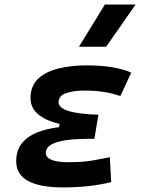

<svg xmlns="http://www.w3.org/2000/svg" viewBox="-20 -815 626 845"><path d="M258.3 9.8Q51.3 9.8 51.3 -105Q51.3 -153.3 76.2 -184.3Q101.1 -215.3 143.6 -232.2Q186 -249 239.7 -255.4L242.2 -269.5Q114.3 -300.8 114.3 -382.8Q114.3 -437.5 148.4 -469Q182.6 -500.5 238.8 -513.9Q294.9 -527.3 360.8 -527.3Q483.4 -527.3 557.6 -495.6L509.8 -392.1Q441.4 -416.5 352.1 -416.5Q302.2 -416.5 270 -404.8Q237.8 -393.1 237.8 -364.7Q237.8 -340.8 280.5 -326.9Q323.2 -313 413.1 -310.1L395.5 -204.1H370.1Q181.6 -204.1 181.6 -142.6Q181.6 -101.1 281.7 -101.1Q344.2 -101.1 386.7 -108.6Q429.2 -116.2 463.4 -123L469.2 -13.7Q427.7 -2.9 374.3 3.4Q320.8 9.8 258.3 9.8ZM327.6 -609.4 441.4 -794.9H576.7L447.3 -609.4Z"/></svg>

Font: Cascadia Code NF SemiBold
Style: Italic
Weight: 600
Italic angle: -10°
Monospace: yes
Designer: Aaron Bell
Foundry: Saja Typeworks
Version: Version 2404.023; ttfautohint (v1.8.4)